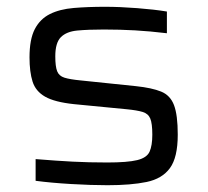

<svg xmlns="http://www.w3.org/2000/svg" viewBox="-20 -538 612 566"><path d="M297 8Q249 8 189.5 4.5Q130 1 85 -5V-69Q146 -64 194 -61.5Q242 -59 296 -59Q356 -59 384.5 -66Q413 -73 421 -91Q429 -109 429 -141Q429 -174 423 -188.5Q417 -203 400.5 -208Q384 -213 353 -216L198 -231Q141 -237 113 -253Q85 -269 76 -297.5Q67 -326 67 -369Q67 -422 82.5 -452Q98 -482 127 -496.5Q156 -511 197.5 -514.5Q239 -518 290 -518Q333 -518 384.5 -514Q436 -510 472 -504V-440Q422 -446 378 -448.5Q334 -451 286 -451Q240 -451 208 -448Q176 -445 159.5 -428.5Q143 -412 143 -372Q143 -342 148.5 -328Q154 -314 170 -309Q186 -304 217 -301L381 -284Q428 -279 455 -268Q482 -257 493 -228Q504 -199 504 -141Q504 -74 481 -42.5Q458 -11 412 -1.5Q366 8 297 8Z"/></svg>

Font: Saira Expanded
Style: Regular
Weight: 400
Width: 7
Designer: Hector Gatti with collaboration of the Omnibus-Type team
Foundry: Omnibus-Type
Version: Version 1.100; ttfautohint (v1.8.3)